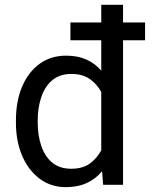

<svg xmlns="http://www.w3.org/2000/svg" viewBox="-20 -770 638 800"><path d="M46.4 -258.3V-268.6Q46.4 -349.1 72.5 -409.9Q98.6 -470.7 145.5 -504.4Q192.4 -538.1 255.4 -538.1Q303.2 -538.1 339.6 -522Q376 -505.9 401.9 -475.6V-602.1H273.4V-676.3H401.9V-750H492.7V-676.3H584.5V-602.1H492.7V0H409.7L405.3 -56.6Q379.4 -24.9 341.8 -7.6Q304.2 9.8 254.4 9.8Q192.4 9.8 145.5 -25.1Q98.6 -60.1 72.5 -120.6Q46.4 -181.2 46.4 -258.3ZM137.2 -268.6V-258.3Q137.2 -206.1 151.9 -162.4Q166.5 -118.7 197.3 -92.8Q228 -66.9 276.9 -66.9Q324.2 -66.9 354 -88.4Q383.8 -109.9 401.9 -143.6V-386.7Q384.3 -419.4 354.2 -440.7Q324.2 -461.9 277.8 -461.9Q228.5 -461.9 197.5 -435.5Q166.5 -409.2 151.9 -365.2Q137.2 -321.3 137.2 -268.6Z"/></svg>

Font: Vazirmatn UI FD
Style: Regular
Weight: 400
Designer: Saber Rastikerdar
Foundry: Saber Rastikerdar
Version: Version 33.003